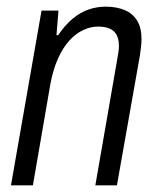

<svg xmlns="http://www.w3.org/2000/svg" viewBox="-20 -558 473 578"><path d="M13 0 105 -526H156L150 -452H155Q176 -483 199 -502Q222 -521 247 -529.5Q272 -538 298 -538Q330 -538 354.5 -528Q379 -518 392.5 -496.5Q406 -475 406 -440Q406 -429 404.5 -416.5Q403 -404 401 -390L332 0H267L333 -380Q335 -391 336.5 -401Q338 -411 338 -419Q338 -440 331 -453Q324 -466 310 -472Q296 -478 275 -478Q253 -478 230.5 -467.5Q208 -457 188.5 -435.5Q169 -414 154.5 -381.5Q140 -349 132 -307L79 0Z"/></svg>

Font: Archivo Condensed Light
Style: Italic
Weight: 300
Width: 3
Italic angle: -10°
Designer: Hector Gatti
Foundry: Omnibus-Type
Version: Version 2.001